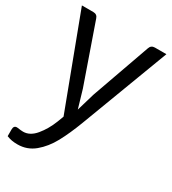

<svg xmlns="http://www.w3.org/2000/svg" viewBox="-185 -641 856 956"><g transform="rotate(30 243.0 -163.0)"><path d="M485.8 -543.5 295.9 -40.5Q266.6 37.1 236.8 91.8Q207 146.5 165 181.4Q123 216.3 67.9 216.3Q49.8 216.3 35.6 213.9Q21.5 211.4 5.4 205.1V166.5Q5.4 144 23.9 144Q27.3 144 29.3 144.5Q49.3 147.5 60.5 147.5Q99.6 147.5 131.6 108.9Q163.6 70.3 184.1 18.1L197.8 -18.1L0 -543.5H65.4Q87.9 -543.5 94.2 -522.5L211.4 -187L241.7 -84L272 -187L391.1 -522.5Q397.9 -543.5 419.9 -543.5Z"/></g></svg>

Font: Lycee Sans
Style: Regular
Weight: 400
Designer: Justin Alvin
Foundry: Alkove Design
Version: Version 1.030